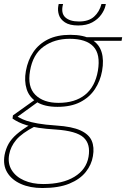

<svg xmlns="http://www.w3.org/2000/svg" viewBox="-53 -713 634 965"><path d="M160 232Q98 232 52 211.5Q6 191 -16.5 154Q-39 117 -30 66Q-24 35 -10 10Q4 -15 31 -38.5Q58 -62 103 -89L123 -78Q57 -44 28.5 -10Q0 24 -7 64Q-15 108 5.5 141.5Q26 175 67.5 193.5Q109 212 164 212Q261 212 321 175.5Q381 139 392 75Q403 11 367 -22Q331 -55 227 -62Q177 -65 141.5 -70.5Q106 -76 81.5 -83.5Q57 -91 40 -99.5Q23 -108 10 -117L12 -133L120 -210L141 -203L25 -119L21 -133Q34 -128 47 -120.5Q60 -113 80.5 -106Q101 -99 136.5 -92.5Q172 -86 231 -82Q309 -77 351.5 -57.5Q394 -38 408 -5.5Q422 27 414 72Q407 115 378 151.5Q349 188 295.5 210Q242 232 160 232ZM236 -176Q171 -176 132.5 -200Q94 -224 81 -265Q68 -306 77 -356Q87 -411 114.5 -451.5Q142 -492 188 -515Q234 -538 300 -538Q368 -538 406.5 -515Q445 -492 457.5 -451.5Q470 -411 460 -356Q451 -306 424 -265Q397 -224 350.5 -200Q304 -176 236 -176ZM241 -196Q324 -196 374.5 -236.5Q425 -277 439 -357Q453 -440 416.5 -479Q380 -518 297 -518Q221 -518 166.5 -479Q112 -440 98 -357Q84 -277 124.5 -236.5Q165 -196 241 -196ZM387 -508 381 -526H561L558 -508ZM340 -585Q297 -585 273.5 -600.5Q250 -616 243 -638.5Q236 -661 240 -683L242 -693H264Q252 -648 274.5 -626.5Q297 -605 344 -605Q393 -605 420 -629.5Q447 -654 457 -693H479L477 -684Q472 -662 455.5 -639Q439 -616 410.5 -600.5Q382 -585 340 -585Z"/></svg>

Font: DM Sans 9pt Thin
Style: Italic
Weight: 250
Italic angle: -10°
Version: Version 4.004;gftools[0.9.30]